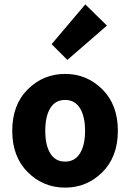

<svg xmlns="http://www.w3.org/2000/svg" viewBox="-20 -846 595 878"><path d="M278 12Q178 12 107 -58.5Q36 -129 36 -248Q36 -367 107 -437.5Q178 -508 278 -508Q377 -508 448 -437.5Q519 -367 519 -248Q519 -129 448 -58.5Q377 12 278 12ZM278 -107Q322 -107 345.5 -144.5Q369 -182 369 -248Q369 -314 345.5 -351.5Q322 -389 278 -389Q233 -389 210 -351.5Q187 -314 187 -248Q187 -182 210 -144.5Q233 -107 278 -107ZM288 -572 216 -644 370 -826 469 -729Z"/></svg>

Font: Toshiba Sans
Style: Bold
Weight: 700
Designer: Paul D. Hunt
Foundry: Toshiba Corporation
Version: Version 2.020;PS 2.0;hotconv 1.0.86;makeotf.lib2.5.63406